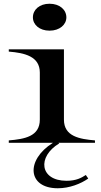

<svg xmlns="http://www.w3.org/2000/svg" viewBox="-20 -764 542 1027"><path d="M27 -13V0H263C116 92 127 243 289 243C352 243 412 219 452 191L439 172C416 187 388 203 336 203C192 203 178 74 297 3L293 0H488V-13C406 -20 322 -34 322 -124V-500H27V-488C111 -481 193 -463 193 -376V-124C193 -34 111 -20 27 -13ZM245 -600C299 -600 335 -632 335 -671C335 -712 299 -744 245 -744C191 -744 156 -712 156 -671C156 -632 191 -600 245 -600Z"/></svg>

Font: Sprat Extended Medium
Style: Regular
Weight: 500
Width: 9
Designer: Ethan Nakache
Foundry: Collletttivo
Version: Version 2.000;Glyphs 3.2 (3217)